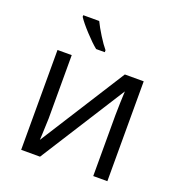

<svg xmlns="http://www.w3.org/2000/svg" viewBox="-134 -856 901 967"><g transform="rotate(20 317.0 -372.0)"><path d="M162.1 -535.2V-195.8L158.7 -106.9L157.2 -79.1L446.8 -535.2H547.9V0H472.2V-327.1L473.6 -391.6L476.1 -455.1L187 0H85.9V-535.2ZM313.5 -606H267.1Q239.7 -627.9 202.4 -668.5Q165 -709 147.9 -735.4V-744.1H233.4Q247.1 -715.3 271 -677Q294.9 -638.7 313.5 -616.7Z"/></g></svg>

Font: XL-Viking
Style: Regular
Weight: 400
Foundry: Ascender Corporation
Version: Version 1.10 March 23, 2015